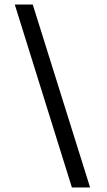

<svg xmlns="http://www.w3.org/2000/svg" viewBox="-20 -751 472 844"><path d="M376 73H296L45 -731H124Z"/></svg>

Font: Karla Neue
Style: Regular
Weight: 400
Designer: Jonathan Pinhorn
Foundry: PYRS Fontlab Ltd. / Made with FontLab
Version: Version 1.000;PS 001.001;hotconv 1.0.56